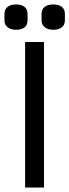

<svg xmlns="http://www.w3.org/2000/svg" viewBox="-38 -844 312 864"><path d="M160 -655V0H75V-655ZM86 -781V-752Q86 -732 72.5 -721Q59 -710 34 -710Q10 -710 -4 -721.5Q-18 -733 -18 -752V-781Q-18 -802 -4 -813Q10 -824 34 -824Q59 -824 72.5 -813Q86 -802 86 -781ZM254 -781V-752Q254 -732 240 -721Q226 -710 201 -710Q178 -710 163.5 -721.5Q149 -733 149 -752V-781Q149 -802 163 -813Q177 -824 201 -824Q227 -824 240.5 -813Q254 -802 254 -781Z"/></svg>

Font: Ropa Sans
Style: Regular
Weight: 400
Designer: Botio Nikoltchev
Foundry: Botio Nikoltchev
Version: Version 1.100